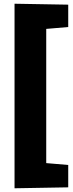

<svg xmlns="http://www.w3.org/2000/svg" viewBox="-20 -892 391 1030"><path d="M58 118V-872L346 -867V-747L228 -737V-17L346 -7V113Z"/></svg>

Font: Bitter Black
Style: Regular
Weight: 900
Designer: Sol Matas, and Bitter project Authors
Foundry: Sol Matas
Version: Version 2.001